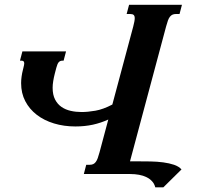

<svg xmlns="http://www.w3.org/2000/svg" viewBox="-20 -736 835 812"><path d="M543.5 -624Q546.4 -635.3 548.1 -644Q549.8 -652.8 549.8 -659.2Q549.8 -668.5 545.4 -672.6Q541 -676.8 530.3 -676.8H515.6L525.9 -715.8H749.5L739.3 -676.8H724.6Q715.8 -676.8 709.7 -674.1Q703.6 -671.4 698.7 -665.3Q693.8 -659.2 690.2 -649.2Q686.5 -639.2 682.6 -624.5L529.8 -53.7H559.6Q587.4 -53.7 616.2 -53.2Q645 -52.7 670.4 -49.3Q695.8 -45.9 716.1 -39.1Q736.3 -32.2 747.6 -19.5L670.9 56.2H636.7Q632.8 41 623 30.5Q613.3 20 599.4 13.2Q585.4 6.3 568.1 3.2Q550.8 0 531.2 0H334.5L344.7 -39.1H359.4Q368.2 -39.1 374.3 -42Q380.4 -44.9 385 -51Q389.6 -57.1 393.3 -67.1Q397 -77.1 400.9 -91.8L438 -230.5Q407.2 -216.3 372.8 -208.7Q338.4 -201.2 298.8 -201.2Q250.5 -201.2 208.5 -213.9Q166.5 -226.6 135.5 -250.5Q104.5 -274.4 86.9 -308.1Q69.3 -341.8 69.3 -384.3Q69.3 -397.9 71.3 -412.1Q73.2 -426.3 77.1 -441.4L79.1 -449.7Q80.6 -455.6 81.5 -460Q82.5 -464.4 82.5 -467.8Q82.5 -474.6 79.3 -477.1Q76.2 -479.5 69.3 -479.5H64.5L74.7 -518.6H259.3L249 -479.5H244.1Q234.4 -479.5 228.5 -473.1Q222.7 -466.8 218.3 -449.7L211.9 -425.3Q207.5 -408.2 205.1 -393.1Q202.6 -377.9 202.6 -364.7Q202.6 -335 212.9 -315.2Q223.1 -295.4 240.2 -283.7Q257.3 -272 279.3 -267.1Q301.3 -262.2 325.2 -262.2Q351.1 -262.2 383.5 -267.8Q416 -273.4 455.1 -293.9Z"/></svg>

Font: Arian AMU Serif
Style: Bold Italic
Weight: 700
Italic angle: -15°
Designer: Ruben Hakobyan (Tarumian)
Foundry: Ruben Hakobyan (Tarumian)
Version: Version 1.002